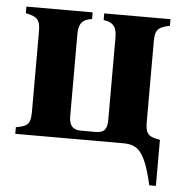

<svg xmlns="http://www.w3.org/2000/svg" viewBox="-47 -506 650 693"><g transform="rotate(5 278.0 -159.0)"><path d="M213 -377C213 -414 224 -432 261 -437V-461H21V-437C66 -428 74 -416 74 -374V-85C74 -42 65 -31 21 -24V0H411C464 0 491 19 519 143H543V-24C499 -31 490 -42 490 -85V-374C490 -416 498 -428 543 -437V-461H303V-437C340 -432 351 -414 351 -377V-81C351 -48 343 -32 309 -32H256C225 -32 213 -49 213 -81Z"/></g></svg>

Font: XITS
Style: Bold
Weight: 700
Designer: MicroPress Inc., with final additions and corrections provided by Coen Hoffman, Elsevier (retired)
Version: Version 1.107